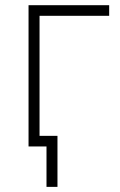

<svg xmlns="http://www.w3.org/2000/svg" viewBox="-20 -566 463 742"><path d="M401.9 -545.9V-504.9H132.8V0H90.3V-545.9ZM159.7 156.2V0H112.3V-41H202.1V156.2Z"/></svg>

Font: Inter Extra Light
Style: Regular
Weight: 200
Designer: Rasmus Andersson
Foundry: rsms
Version: Version 4.000;git-3c8e0fc